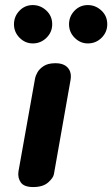

<svg xmlns="http://www.w3.org/2000/svg" viewBox="-20 -756 454 776"><path d="M114 0Q77.5 0 64.2 -18.5Q51 -37 54.5 -62.5L122 -440.5Q123.5 -449 131.2 -463.2Q139 -477.5 156.5 -489Q174 -500.5 204 -500.5Q238 -500.5 254.2 -482Q270.5 -463.5 265 -432L198 -52.5Q195.5 -37 174.5 -18.5Q153.5 0 114 0ZM335 -580.5Q304.5 -580.5 281.8 -603.2Q259 -626 259 -658Q259 -689.5 281 -712.5Q303 -735.5 335 -735.5Q366 -735.5 389.8 -713.5Q413.5 -691.5 413.5 -658Q413.5 -626 390.5 -603.2Q367.5 -580.5 335 -580.5ZM112.5 -580.5Q82 -580.5 59.2 -603.2Q36.5 -626 36.5 -658Q36.5 -689.5 58.5 -712.5Q80.5 -735.5 112.5 -735.5Q143.5 -735.5 167.2 -713.5Q191 -691.5 191 -658Q191 -626 167.8 -603.2Q144.5 -580.5 112.5 -580.5Z"/></svg>

Font: Edu VIC WA NT Hand Pre
Style: Regular
Weight: 400
Designer: Tina and Corey Anderson, Eben Sorkin, Mirko Velimirovic
Foundry: Google for Education
Version: Version 1.000